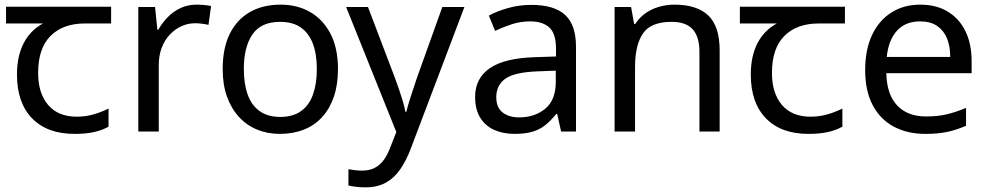

<svg xmlns="http://www.w3.org/2000/svg" viewBox="-20 -566 4251 826"><path d="M301 10Q183 10 118 -57Q53 -124 53 -245Q53 -325 82 -380.5Q111 -436 165 -465H6V-537H458V-465H345Q251 -465 197.5 -411.5Q144 -358 144 -252Q144 -165 187 -114.5Q230 -64 310 -64Q347 -64 381 -73.5Q415 -83 447 -99V-21Q418 -5 383 2.5Q348 10 301 10Z M825 -546Q840 -546 857.5 -544.5Q875 -543 888 -540L877 -459Q864 -462 848.5 -464Q833 -466 819 -466Q788 -466 760 -453Q732 -440 710 -416.5Q688 -393 675.5 -360Q663 -327 663 -286V0H575V-536H647L657 -438H661Q678 -468 702 -492.5Q726 -517 757 -531.5Q788 -546 825 -546Z M1434 -269Q1434 -202 1416.5 -150.5Q1399 -99 1366.5 -63Q1334 -27 1287.5 -8.5Q1241 10 1184 10Q1131 10 1086 -8.5Q1041 -27 1008 -63Q975 -99 956.5 -150.5Q938 -202 938 -269Q938 -358 968 -419.5Q998 -481 1054 -513.5Q1110 -546 1187 -546Q1260 -546 1315.5 -513.5Q1371 -481 1402.5 -419.5Q1434 -358 1434 -269ZM1029 -269Q1029 -206 1045.5 -159.5Q1062 -113 1097 -88Q1132 -63 1186 -63Q1240 -63 1275 -88Q1310 -113 1326.5 -159.5Q1343 -206 1343 -269Q1343 -333 1326 -378Q1309 -423 1274.5 -447.5Q1240 -472 1185 -472Q1103 -472 1066 -418Q1029 -364 1029 -269Z M1469 -536H1563L1679 -231Q1689 -204 1697.5 -179Q1706 -154 1713 -130.5Q1720 -107 1724 -85H1728Q1734 -110 1747 -150.5Q1760 -191 1774 -232L1883 -536H1978L1747 74Q1728 124 1702.5 161.5Q1677 199 1640.5 219.5Q1604 240 1552 240Q1528 240 1510 237.5Q1492 235 1479 232V162Q1490 164 1505.5 166Q1521 168 1538 168Q1569 168 1591.5 156.5Q1614 145 1630 123.5Q1646 102 1657 73L1685 2Z M2266 -545Q2364 -545 2411 -502Q2458 -459 2458 -365V0H2394L2377 -76H2373Q2350 -47 2325.5 -27.5Q2301 -8 2269.5 1Q2238 10 2193 10Q2145 10 2106.5 -7Q2068 -24 2046 -59.5Q2024 -95 2024 -149Q2024 -229 2087 -272.5Q2150 -316 2281 -320L2372 -323V-355Q2372 -422 2343 -448Q2314 -474 2261 -474Q2219 -474 2181 -461.5Q2143 -449 2110 -433L2083 -499Q2118 -518 2166 -531.5Q2214 -545 2266 -545ZM2292 -259Q2192 -255 2153.5 -227Q2115 -199 2115 -148Q2115 -103 2142.5 -82Q2170 -61 2213 -61Q2281 -61 2326 -98.5Q2371 -136 2371 -214V-262Z M2882 -546Q2978 -546 3027 -499.5Q3076 -453 3076 -349V0H2989V-343Q2989 -408 2960 -440Q2931 -472 2869 -472Q2780 -472 2746 -422Q2712 -372 2712 -278V0H2624V-536H2695L2708 -463H2713Q2731 -491 2757.5 -509.5Q2784 -528 2816 -537Q2848 -546 2882 -546Z M3458 10Q3340 10 3275 -57Q3210 -124 3210 -245Q3210 -325 3239 -380.5Q3268 -436 3322 -465H3163V-537H3615V-465H3502Q3408 -465 3354.5 -411.5Q3301 -358 3301 -252Q3301 -165 3344 -114.5Q3387 -64 3467 -64Q3504 -64 3538 -73.5Q3572 -83 3604 -99V-21Q3575 -5 3540 2.5Q3505 10 3458 10Z M3939 -546Q4008 -546 4057.5 -516Q4107 -486 4133.5 -431.5Q4160 -377 4160 -304V-251H3793Q3795 -160 3839.5 -112.5Q3884 -65 3964 -65Q4015 -65 4054.5 -74.5Q4094 -84 4136 -102V-25Q4095 -7 4055 1.5Q4015 10 3960 10Q3884 10 3825.5 -21Q3767 -52 3734.5 -113.5Q3702 -175 3702 -264Q3702 -352 3731.5 -415Q3761 -478 3814.5 -512Q3868 -546 3939 -546ZM3938 -474Q3875 -474 3838.5 -433.5Q3802 -393 3795 -321H4068Q4068 -367 4054 -401Q4040 -435 4011.5 -454.5Q3983 -474 3938 -474Z"/></svg>

Font: ubangla15
Style: Book
Weight: 400
Designer: Jelle Bosma - Monotype Design Team
Foundry: Monotype Imaging Inc.
Version: Version 2.003